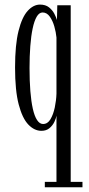

<svg xmlns="http://www.w3.org/2000/svg" viewBox="-20 -546 380 816"><path d="M170.5 250V227H220V-54.5Q218.5 -43.5 211.2 -28.2Q204 -13 190.5 -1.5Q177 10 156 10Q126 10 100.5 -16.5Q75 -43 59.5 -102Q44 -161 44 -259Q44 -356 58.8 -414.8Q73.5 -473.5 97.8 -500Q122 -526.5 150 -526.5Q173.5 -526.5 188.2 -514.8Q203 -503 211 -487.5Q219 -472 222 -461L223.5 -523.5H280.5V227H330.5V250ZM163 -19Q182.5 -19 194.5 -39.2Q206.5 -59.5 212.8 -89.2Q219 -119 220 -148V-386.5Q218 -408.5 211 -433.2Q204 -458 191.5 -475.5Q179 -493 161 -493Q146.5 -493 136 -475Q125.5 -457 118.8 -425Q112 -393 108.8 -350Q105.5 -307 105.5 -257Q105.5 -202.5 109 -158.8Q112.5 -115 119.5 -83.8Q126.5 -52.5 137.5 -35.8Q148.5 -19 163 -19Z"/></svg>

Font: Imbue 48pt Light
Style: Regular
Weight: 300
Designer: Tyler Finck
Foundry: Etcetera Type Company
Version: Version 1.102